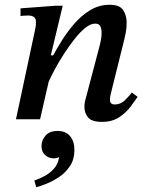

<svg xmlns="http://www.w3.org/2000/svg" viewBox="-20 -500 621 805"><path d="M407 11Q365 11 349.5 -7.5Q334 -26 334 -51Q334 -63 336 -73.5Q338 -84 340 -89L399 -313Q399 -313 402.5 -329.5Q406 -346 406 -362Q406 -379 400.5 -390Q395 -401 379 -401Q360 -401 338 -383.5Q316 -366 293.5 -337.5Q271 -309 249.5 -276Q228 -243 211 -211.5Q194 -180 184 -157L148 0H47L127 -375Q127 -375 129 -386Q131 -397 131 -408Q131 -435 98 -435Q89 -435 77.5 -434Q66 -433 66 -433V-465L213 -476H243L193 -268H203Q217 -294 239 -329.5Q261 -365 290.5 -399.5Q320 -434 357.5 -457Q395 -480 440 -480Q482 -480 496.5 -457.5Q511 -435 511 -406Q511 -383 507.5 -364.5Q504 -346 501 -334L444 -105Q444 -105 442.5 -97Q441 -89 441 -81Q441 -62 461 -62Q486 -62 504 -80Q522 -98 533 -112L557 -94Q547 -79 528.5 -54Q510 -29 480.5 -9Q451 11 407 11ZM132 285 124 257Q144 250 166 238.5Q188 227 205.5 208Q223 189 228 159Q217 164 206 164Q185 164 169.5 150.5Q154 137 154 112Q154 89 170.5 69Q187 49 222 49Q255 49 273.5 70.5Q292 92 292 129Q292 168 273.5 196Q255 224 228 242Q201 260 174.5 270.5Q148 281 132 285Z"/></svg>

Font: STIX Two Text Medium
Style: Italic
Weight: 500
Italic angle: -12°
Designer: Ross Mills, John Hudson & Paul Hanslow, Tiro Typeworks Ltd; with prior portions MicroPress Inc. and Coen Hoffman, Elsevi
Foundry: Tiro Typeworks Ltd
Version: Version 2.13 b171